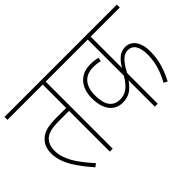

<svg xmlns="http://www.w3.org/2000/svg" viewBox="-104 -912 1207 1207"><g transform="rotate(-45 499.5 -308.0)"><path d="M340 -596H437V-622H0V-596H314V-388H229C143 -388 110 -373 85 -350C54 -323 45 -286 45 -252C45 -163 103 -83 180 6L201 -10C116 -105 72 -174 72 -249C72 -285 83 -309 95 -323C118 -350 152 -362 227 -362H314V0H340Z M999 -596V-622H424V-596H714V-275C676 -208 636 -185 594 -185C536 -185 498 -220 498 -316C498 -403 542 -449 614 -449C639 -449 658 -447 676 -442L681 -467C663 -472 639 -475 614 -475C528 -475 471 -417 471 -316C471 -206 525 -159 591 -159C648 -159 683 -188 714 -233V0H740V-271C777 -345 810 -371 844 -371C891 -371 914 -333 914 -261C914 -186 890 -125 859 -67L883 -54C915 -116 940 -183 940 -263C940 -356 898 -397 847 -397C804 -397 771 -370 740 -317V-596Z"/></g></svg>

Font: Noto Sans Condensed Thin
Style: Regular
Weight: 100
Width: 3
Designer: Monotype Design Team
Foundry: Monotype Imaging Inc.
Version: Version 2.013